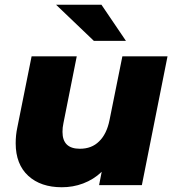

<svg xmlns="http://www.w3.org/2000/svg" viewBox="-20 -779 732 808"><path d="M495 -542H685L577 0H397L408 -56C385 -34 359 -18 330 -7C301 4 271 9 240 9C181 9 134 -7 99 -39C64 -71 46 -117 46 -176C46 -198 48 -220 53 -243L113 -542H303L247 -261C244 -248 243 -236 243 -224C243 -177 267 -153 316 -153C349 -153 376 -163 397 -184C418 -204 433 -234 441 -274ZM375 -607 216 -759H407L510 -607Z"/></svg>

Font: My Font
Style: Italic
Weight: 500
Designer: Julieta Ulanovsky
Foundry: Julieta Ulanovsky
Version: ""